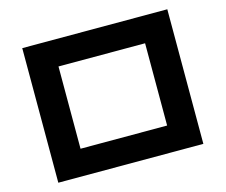

<svg xmlns="http://www.w3.org/2000/svg" viewBox="-104 -874 1208 1028"><g transform="rotate(-15 500.0 -360.0)"><path d="M98 13V-733H902V13ZM260 -132H740V-588H260Z"/></g></svg>

Font: Murecho
Style: Bold
Weight: 700
Designer: Neil Summerour
Foundry: Positype
Version: Version 1.010; ttfautohint (v1.8.3)